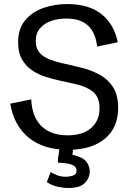

<svg xmlns="http://www.w3.org/2000/svg" viewBox="-20 -735 653 957"><path d="M319.3 11.7Q197.3 11.7 123.3 -48.6Q49.3 -108.9 31.2 -218.3L135.7 -239.7Q139.2 -153.3 186 -106.9Q232.9 -60.5 316.9 -60.5Q392.6 -60.5 434.3 -96.9Q476.1 -133.3 476.1 -195.3Q476.1 -250 444.6 -276.6Q413.1 -303.2 358.4 -315.4L266.6 -335.9Q241.2 -341.8 207.8 -352.1Q174.3 -362.3 143.1 -382.3Q111.8 -402.3 91.1 -436.5Q70.3 -470.7 70.3 -523.9Q70.3 -591.8 105.2 -633.8Q140.1 -675.8 196 -695.3Q252 -714.8 314.9 -714.8Q423.8 -714.8 486.8 -663.8Q549.8 -612.8 566.9 -524.4L463.9 -502.9Q457.5 -569.8 419.9 -606.2Q382.3 -642.6 309.6 -642.6Q270 -642.6 235.6 -630.9Q201.2 -619.1 179.7 -594.2Q158.2 -569.3 158.2 -529.3Q158.2 -487.3 187.3 -462.2Q216.3 -437 284.2 -421.4L377 -399.9Q426.3 -388.7 470.2 -366.2Q514.2 -343.8 541.5 -303.5Q568.8 -263.2 568.8 -197.3Q568.8 -98.1 502.4 -43.2Q436 11.7 319.3 11.7ZM320.3 202.1Q295.9 202.1 266.6 195.6Q237.3 189 213.4 172.4L232.4 122.6Q246.1 130.9 264.4 138.4Q282.7 146 309.6 146Q325.7 146 343.8 140.1Q361.8 134.3 361.8 114.7Q361.8 97.2 341.3 87.4Q320.8 77.6 268.6 75.7V57.6L280.3 -20.5H346.7L347.2 -9.8L340.8 36.6Q392.1 47.9 409.7 70.1Q427.2 92.3 427.2 119.6Q427.2 151.9 402.8 177Q378.4 202.1 320.3 202.1Z"/></svg>

Font: Schibsted Grotesk
Style: Regular
Weight: 400
Designer: Bakken & Baeck AS, Henrik Kongsvoll
Foundry: Schibsted ASA
Version: Version 1.100; ttfautohint (v1.8.4.7-5d5b);gftools[0.9.25]